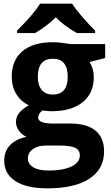

<svg xmlns="http://www.w3.org/2000/svg" viewBox="-20 -786 605 1046"><path d="M73 -619Q166 -712 198 -766H373Q388 -741 425 -698Q462 -655 498 -619V-606H398Q323 -650 284 -692Q245 -651 172 -606H73ZM3 89Q3 39 33.5 6Q64 -27 124 -41Q100 -51 83.5 -73.5Q67 -96 67 -120Q67 -150 84 -170.5Q101 -191 137 -213Q94 -232 69 -273Q44 -314 44 -369Q44 -458 102 -507Q160 -556 268 -556Q303 -556 363 -546H553V-470L468 -448Q491 -411 491 -366Q491 -278 430 -229Q369 -180 260 -180Q250 -180 235.5 -181.5Q221 -183 211 -184Q188 -166 188 -145Q188 -113 270 -113H363Q453 -113 500 -74.5Q547 -36 547 39Q547 135 467 187.5Q387 240 238 240Q124 240 63.5 200.5Q3 161 3 89ZM349 -367Q349 -466 268 -466Q186 -466 186 -367Q186 -322 207 -296.5Q228 -271 268 -271Q309 -271 329 -296Q349 -321 349 -367ZM415 61Q415 31 389 19Q363 7 305 7H228Q186 7 159 26.5Q132 46 132 77Q132 108 161.5 125.5Q191 143 244 143Q324 143 369.5 121Q415 99 415 61Z"/></svg>

Font: OpenSansMMV
Style: Bold
Weight: 700
Foundry: Ascender Corporation
Version: Version 4.001